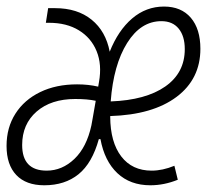

<svg xmlns="http://www.w3.org/2000/svg" viewBox="-27 -547 633 577"><path d="M428.7 -34.2Q461.4 -34.2 497.1 -48.8L507.3 -6.8Q466.3 9.8 424.8 9.8Q364.3 9.8 325.7 -26.6Q287.1 -63 274.9 -128.9H270Q250 -56.6 209 -23.4Q168 9.8 106 9.8Q51.3 9.8 22 -21Q-7.3 -51.8 -7.3 -108.4Q-7.3 -163.6 19.3 -205.3Q45.9 -247.1 93.8 -270.3Q141.6 -293.5 204.6 -293.5Q238.8 -293.5 268.1 -286.6L270.5 -300.8Q279.8 -353 263.4 -393.1Q247.1 -433.1 210.2 -455.8Q173.3 -478.5 120.1 -478.5H110.8L117.7 -522.5H138.2Q205.6 -522.5 248.3 -487.8Q291 -453.1 302.7 -391.6Q328.1 -455.6 370.1 -491.5Q412.1 -527.3 465.8 -527.3Q517.6 -527.3 546.4 -493.7Q575.2 -460 575.2 -400.4Q575.2 -309.6 503.7 -255.9Q432.1 -202.1 304.2 -198.2Q304.2 -197.3 304.2 -195.8Q304.7 -119.6 337.4 -76.9Q370.1 -34.2 428.7 -34.2ZM305.7 -242.2Q411.1 -246.1 469.7 -287.1Q528.3 -328.1 528.3 -399.4Q528.3 -438.5 510 -460.9Q491.7 -483.4 458 -483.4Q396 -483.4 355 -417.7Q314 -352.1 305.7 -242.2ZM247.6 -169.9 251.5 -191.4 260.7 -244.1Q235.8 -249.5 199.2 -249.5Q126.5 -249.5 83 -211.7Q39.6 -173.8 39.6 -111.3Q39.6 -34.2 113.3 -34.2Q159.7 -34.2 196.5 -69.3Q233.4 -104.5 247.6 -169.9Z"/></svg>

Font: Cascadia Mono ExtraLight
Style: Italic
Weight: 200
Italic angle: -10°
Monospace: yes
Designer: Aaron Bell
Foundry: Saja Typeworks
Version: Version 2404.023; ttfautohint (v1.8.4)